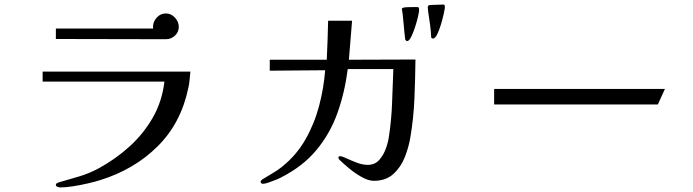

<svg xmlns="http://www.w3.org/2000/svg" viewBox="-20 -804 3040 842"><path d="M815 -490Q813 -472 811.5 -454Q810 -436 806 -419Q774 -264 671 -162Q568 -60 419 -14Q397 -7 364.5 0.5Q332 8 300 13Q268 18 245 18Q240 18 232.5 15.5Q225 13 225 6Q225 2 229.5 -0.5Q234 -3 237 -4Q283 -17 328 -30.5Q373 -44 415 -67Q488 -107 549 -162.5Q610 -218 650.5 -289Q691 -360 701 -446H167V-490ZM764 -686Q764 -663 747 -647.5Q730 -632 707 -632Q586 -632 466 -632.5Q346 -633 225 -633V-679H652Q651 -681 651 -686Q651 -709 667.5 -727Q684 -745 707 -745Q730 -745 747 -727Q764 -709 764 -686Z M1802 -543Q1801 -458 1797.5 -373Q1794 -288 1780 -204Q1773 -160 1755.5 -115.5Q1738 -71 1705 -41Q1672 -11 1619 -11Q1596 -11 1566.5 -27.5Q1537 -44 1510.5 -66Q1484 -88 1468 -104Q1464 -108 1464 -113Q1464 -119 1471 -119Q1480 -119 1500 -109.5Q1520 -100 1545 -90.5Q1570 -81 1593 -81Q1624 -81 1643 -102.5Q1662 -124 1672.5 -153.5Q1683 -183 1686 -208Q1697 -281 1699.5 -354.5Q1702 -428 1705 -501H1505Q1492 -399 1460 -309Q1428 -219 1368.5 -147Q1309 -75 1213 -26Q1206 -22 1190 -15.5Q1174 -9 1158 -3.5Q1142 2 1134 2Q1130 2 1126.5 0Q1123 -2 1123 -6Q1123 -10 1125.5 -12.5Q1128 -15 1130 -17Q1152 -31 1174 -43.5Q1196 -56 1216 -72Q1280 -123 1319.5 -192.5Q1359 -262 1379.5 -340Q1400 -418 1406 -496L1163 -494V-542H1413Q1415 -585 1416.5 -627.5Q1418 -670 1419 -713H1524L1510 -542Q1583 -542 1656 -542.5Q1729 -543 1802 -543ZM1818 -760Q1818 -752 1813 -730.5Q1808 -709 1800 -684.5Q1792 -660 1783 -642Q1774 -624 1766 -624Q1761 -624 1758 -629Q1757 -630 1755.5 -644Q1754 -658 1752.5 -672.5Q1751 -687 1751 -690Q1749 -707 1747.5 -725.5Q1746 -744 1743 -761Q1743 -762 1742.5 -762.5Q1742 -763 1742 -764Q1742 -768 1748 -770Q1753 -772 1765.5 -772.5Q1778 -773 1791 -773Q1804 -773 1810 -773Q1816 -773 1817 -769Q1818 -765 1818 -760ZM1931 -774Q1931 -766 1926 -743.5Q1921 -721 1913.5 -696Q1906 -671 1897 -653Q1888 -635 1879 -635Q1873 -635 1871 -640Q1870 -666 1866.5 -692Q1863 -718 1859 -744Q1858 -751 1857 -758Q1856 -765 1856 -772Q1856 -778 1861 -781Q1862 -782 1876 -782.5Q1890 -783 1905.5 -783.5Q1921 -784 1924 -784Q1931 -784 1931 -774Z M2896 -414 2865 -346H2147V-414Z"/></svg>

Font: Kaisei Opti
Style: Regular
Weight: 400
Designer: Font-Kai, 金井和夫
Foundry: KAZUO KANAI
Version: Version 5.003